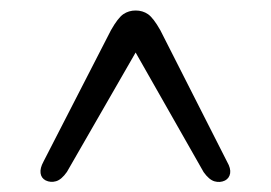

<svg xmlns="http://www.w3.org/2000/svg" viewBox="-20 -733 526 373"><path d="M263.8 -666.3H223.4L375.6 -398.6Q386.2 -383.7 396.8 -380.7Q407.5 -377.7 417.1 -382.3Q425.5 -386.8 427.1 -396.3Q428.6 -405.8 421.4 -418.3L291.4 -674.4Q278 -698.1 267.6 -705.4Q257.1 -712.6 243.5 -712.6Q230.1 -712.6 219.5 -705.4Q209 -698.1 195.6 -674.4L64.4 -418.9Q57.5 -406.2 58.8 -396.6Q60.1 -387 68.7 -382.5Q78.3 -377.9 88.8 -380.9Q99.4 -383.9 110 -399Z"/></svg>

Font: Fraunces
Style: Regular
Weight: 900
Version: Version 1.000;[b76b70a41]